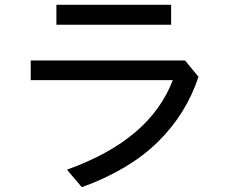

<svg xmlns="http://www.w3.org/2000/svg" viewBox="-20 -717 960 800"><path d="M108 -465H751L807 -397Q756 -242 637.5 -125.5Q519 -9 321 63L259 -10Q434 -73 543 -165.5Q652 -258 700 -383H108ZM215 -697H693V-614H215Z"/></svg>

Font: BM YEONSUNG
Style: Regular
Weight: 400
Designer: Bongjin Kim; Myungsoo Han; Jaehyun Keum; Jihee Min; Dokyung Lee; Chorong Kim; Jooyeon Kang; Sang-a Kim;
Foundry: Sandoll Communications Inc.
Version: Version 1.000;PS 1;hotconv 16.6.51;makeotf.lib2.5.65220